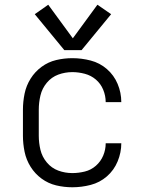

<svg xmlns="http://www.w3.org/2000/svg" viewBox="-20 -784 616 812"><path d="M286 8Q325 8 363.5 -2Q402 -12 432 -38Q462 -64 477.5 -101.5Q493 -139 493 -178H427Q427 -178 427 -178Q427 -178 427 -178Q427 -151 416.5 -126Q406 -101 385.5 -83Q365 -65 338.5 -58.5Q312 -52 286 -52Q255 -52 226.5 -62.5Q198 -73 178 -97Q158 -121 151 -150.5Q144 -180 144 -210V-320Q144 -350 151 -380Q158 -410 178 -434Q198 -458 226.5 -468.5Q255 -479 286 -479Q312 -479 338.5 -472Q365 -465 385.5 -447.5Q406 -430 416.5 -404.5Q427 -379 427 -352Q427 -352 427 -352Q427 -352 427 -352H493Q493 -392 477.5 -429Q462 -466 432 -492Q402 -518 363.5 -528Q325 -538 286 -538Q251 -538 217.5 -530Q184 -522 156 -501.5Q128 -481 109.5 -451.5Q91 -422 84 -388Q77 -354 77 -320V-210Q77 -176 84 -142Q91 -108 109.5 -78.5Q128 -49 156 -28.5Q184 -8 217.5 0Q251 8 286 8ZM252 -572H325L450 -724L392 -764L288 -622L184 -764L127 -724Z"/></svg>

Font: Iosevka Sparkle Light
Style: Regular
Weight: 300
Designer: Belleve Invis
Foundry: Belleve Invis
Version: Version 4.5.0; ttfautohint (v1.8.3)